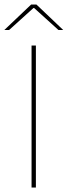

<svg xmlns="http://www.w3.org/2000/svg" viewBox="-48 -844 304 864"><path d="M113.5 0H94V-639H113.5ZM92 -823.5H116L236 -709.5V-709H215L105.5 -808H102.5L-7 -709H-28V-709.5Z"/></svg>

Font: Anek Gurmukhi Thin
Style: Regular
Weight: 250
Designer: Sarang Kulkarni (Gurmukhi), Yesha Goshar (Latin)
Foundry: Ek Type
Version: Version 1.003